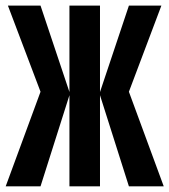

<svg xmlns="http://www.w3.org/2000/svg" viewBox="-24 -658 598 678"><path d="M221.2 -638.2H329.1V-333L431.2 -638.2H545.9L431.2 -334L554.2 0H431.2L329.1 -321.8V0H221.2V-321.8L119.1 0H-3.9L119.1 -334L3.9 -638.2H119.1L221.2 -333Z"/></svg>

Font: Code New Roman
Style: Bold
Weight: 700
Monospace: yes
Designer: Sam Radian
Foundry: Code New Roman
Version: Version 1.508 October 19, 2014